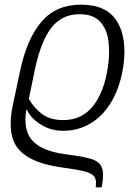

<svg xmlns="http://www.w3.org/2000/svg" viewBox="-20 -565 561 825"><path d="M328 -545Q438 -545 482.5 -473.5Q527 -402 510 -281Q497 -194 461 -131.5Q425 -69 371 -36Q317 -3 252 -3Q211 -3 179 -17.5Q147 -32 125.5 -52.5Q104 -73 96 -93H93Q84 -38 97 1Q110 40 151 64.5Q192 89 269 99Q336 107 372 118Q408 129 418 156Q428 183 417 240H391Q396 210 386 195Q376 180 345.5 172Q315 164 256 156Q156 143 101.5 110.5Q47 78 32.5 23Q18 -32 35 -113L67 -263Q96 -399 158.5 -472Q221 -545 328 -545ZM322 -504Q246 -504 200.5 -445.5Q155 -387 129 -262L104 -140Q123 -105 158 -77Q193 -49 253 -49Q332 -49 380.5 -110.5Q429 -172 444 -280Q453 -344 445 -394.5Q437 -445 407.5 -474.5Q378 -504 322 -504Z"/></svg>

Font: Noto Serif Light
Style: Italic
Weight: 300
Italic angle: -12°
Designer: Monotype Design Team
Foundry: Monotype Imaging Inc.
Version: Version 2.013